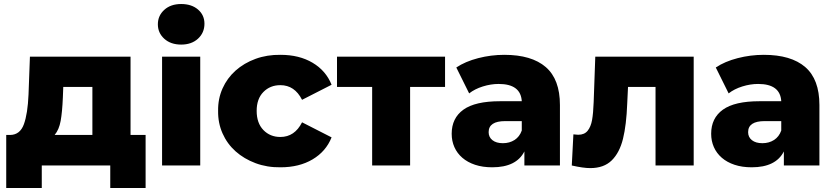

<svg xmlns="http://www.w3.org/2000/svg" viewBox="-20 -824 4150 956"><path d="M705 -152V112H529V0H188V112H11V-152H31Q80 -153 99 -205.5Q118 -258 122 -353L129 -542H630V-152ZM252 -152H440V-391H295L293 -339Q290 -266 282 -222Q274 -178 252 -152Z M787 -542H977V0H787ZM766 -703Q766 -746 798 -775Q830 -804 882 -804Q934 -804 966 -776.5Q998 -749 998 -706Q998 -661 966 -631.5Q934 -602 882 -602Q830 -602 798 -631Q766 -660 766 -703Z M1066 -272Q1065 -332 1088 -383.5Q1111 -435 1153 -472.5Q1195 -510 1252.5 -531Q1310 -552 1377 -551Q1470 -551 1536.5 -511.5Q1603 -472 1631 -402L1484 -327Q1447 -400 1376 -400Q1325 -400 1291.5 -366Q1258 -332 1258 -272Q1258 -211 1291.5 -176.5Q1325 -142 1376 -142Q1447 -142 1484 -215L1631 -140Q1603 -70 1536.5 -30.5Q1470 9 1377 9Q1310 10 1252.5 -11.5Q1195 -33 1153 -70.5Q1111 -108 1088 -160Q1065 -212 1066 -272Z M2196 -391H2022V0H1833V-391H1658V-542H2196Z M2768 -301V0H2591V-70Q2551 9 2431 9Q2383 9 2345.5 -3.5Q2308 -16 2282 -38.5Q2256 -61 2242.5 -91.5Q2229 -122 2229 -158Q2229 -236 2287.5 -278Q2346 -320 2470 -320H2578Q2573 -406 2463 -406Q2424 -406 2384 -393.5Q2344 -381 2316 -359L2252 -488Q2297 -518 2361 -534.5Q2425 -551 2491 -551Q2627 -551 2697.5 -490Q2768 -429 2768 -301ZM2578 -174V-221H2496Q2413 -221 2413 -166Q2413 -141 2432 -126Q2451 -111 2484 -111Q2517 -111 2542 -127Q2567 -143 2578 -174Z M3434 -542V0H3244V-391H3107L3103 -308Q3099 -202 3082 -133Q3065 -64 3026 -25.5Q2987 13 2919 13Q2884 13 2827 0L2835 -155Q2853 -153 2859 -153Q2890 -153 2906 -173Q2922 -193 2928 -226.5Q2934 -260 2936 -316L2944 -542Z M4060 -301V0H3883V-70Q3843 9 3723 9Q3675 9 3637.5 -3.5Q3600 -16 3574 -38.5Q3548 -61 3534.5 -91.5Q3521 -122 3521 -158Q3521 -236 3579.5 -278Q3638 -320 3762 -320H3870Q3865 -406 3755 -406Q3716 -406 3676 -393.5Q3636 -381 3608 -359L3544 -488Q3589 -518 3653 -534.5Q3717 -551 3783 -551Q3919 -551 3989.5 -490Q4060 -429 4060 -301ZM3870 -174V-221H3788Q3705 -221 3705 -166Q3705 -141 3724 -126Q3743 -111 3776 -111Q3809 -111 3834 -127Q3859 -143 3870 -174Z"/></svg>

Font: CMG Sans ExtraBold
Style: Regular
Weight: 800
Designer: Julieta Ulanovsky
Foundry: Julieta Ulanovsky
Version: Version 7.200